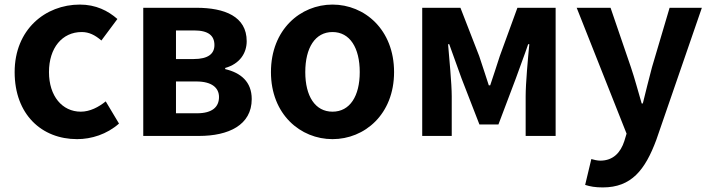

<svg xmlns="http://www.w3.org/2000/svg" viewBox="-20 -594 3100 839"><path d="M317 14C379 14 447 -7 500 -54L442 -151C411 -126 373 -106 333 -106C252 -106 194 -174 194 -279C194 -385 252 -454 337 -454C369 -454 395 -441 423 -417L493 -511C452 -547 399 -574 329 -574C178 -574 44 -465 44 -279C44 -94 162 14 317 14Z M606 0H850C978 0 1080 -47 1080 -161C1080 -237 1032 -276 964 -292V-297C1028 -315 1058 -362 1058 -414C1058 -522 962 -560 838 -560H606ZM749 -238H838C906 -238 937 -210 937 -170C937 -127 908 -99 841 -99H749ZM828 -461C891 -461 917 -438 917 -397C917 -360 891 -336 826 -336H749V-461Z M1433 14C1573 14 1702 -94 1702 -279C1702 -465 1573 -574 1433 -574C1293 -574 1164 -465 1164 -279C1164 -94 1293 14 1433 14ZM1433 -106C1357 -106 1314 -174 1314 -279C1314 -385 1357 -454 1433 -454C1509 -454 1552 -385 1552 -279C1552 -174 1509 -106 1433 -106Z M1825 -560V0H1954V-173C1954 -230 1943 -339 1938 -401H1943C1959 -355 1981 -297 1997 -251L2075 -50H2158L2234 -251C2250 -297 2272 -353 2288 -401H2293C2287 -339 2277 -230 2277 -173V0H2408V-560H2241L2164 -349C2150 -303 2135 -262 2122 -221H2116C2103 -262 2089 -303 2074 -349L1992 -560Z M2500 -560 2718 -10 2708 23C2692 72 2660 108 2603 108C2590 108 2574 104 2564 101L2537 214C2559 221 2581 225 2614 225C2739 225 2799 149 2848 17L3047 -560H2906L2829 -300C2815 -248 2802 -194 2789 -142H2784C2768 -196 2754 -250 2737 -300L2648 -560Z"/></svg>

Font: Kinto Sans
Style: Bold
Weight: 700
Designer: Authors: Ryoko NISHIZUKA  (kana & ideographs); Paul D. Hunt (Latin, Greek & Cyrillic); Wenlong ZHANG  (bopomofo); Sandol
Foundry: Adobe Systems Incorporated, ookami Inc.
Version: Version 0.001